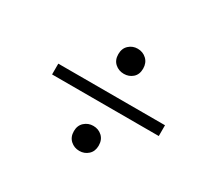

<svg xmlns="http://www.w3.org/2000/svg" viewBox="-96 -643 710 671"><g transform="rotate(30 259.5 -308.0)"><path d="M287.6 -413.1Q266.6 -413.1 251.7 -426.5Q236.8 -439.9 236.8 -463.4Q236.8 -486.8 251.5 -500.2Q266.1 -513.7 286.6 -513.7Q307.6 -513.7 322.5 -499.8Q337.4 -485.8 337.4 -462.4Q337.4 -439 322.8 -426Q308.1 -413.1 287.6 -413.1ZM71.8 -286.1V-329.6H502.4V-286.1ZM287.6 -102.1Q266.6 -102.1 251.7 -115.7Q236.8 -129.4 236.8 -152.8Q236.8 -175.8 251.7 -189.2Q266.6 -202.6 287.1 -202.6Q308.1 -202.6 322.8 -189Q337.4 -175.3 337.4 -151.9Q337.4 -128.9 322.8 -115.5Q308.1 -102.1 287.6 -102.1Z"/></g></svg>

Font: Elstob 10pt
Style: Italic
Weight: 400
Italic angle: -20°
Designer: Peter S. Baker
Version: Version 1.015